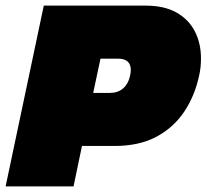

<svg xmlns="http://www.w3.org/2000/svg" viewBox="-41 -664 736 684"><path d="M-21 0 115 -644H477Q544 -644 587.5 -619.5Q631 -595 653 -552.5Q675 -510 675 -456Q675 -441 673.5 -425.5Q672 -410 668 -393Q653 -323 615.5 -266.5Q578 -210 516.5 -177Q455 -144 367 -144H251L221 0ZM291 -333H350Q379 -333 397.5 -349Q416 -365 422 -393Q425 -405 425 -414Q425 -455 380 -455H317Z"/></svg>

Font: Kanit Black
Style: Italic
Weight: 900
Italic angle: -12°
Designer: Katatrad Team
Foundry: CadsonDemak
Version: Version 2.000; ttfautohint (v1.8.3)